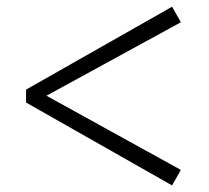

<svg xmlns="http://www.w3.org/2000/svg" viewBox="-20 -653 631 579"><path d="M525.4 -585.9 120.1 -364.3 525.4 -140.6 499 -93.8 58.6 -343.8V-382.8L499 -632.8Z"/></svg>

Font: GenYoMin JP SemiBold
Style: Regular
Weight: 600
Version: Version 1.001;PS 1;hotconv 16.6.51;makeotf.lib2.5.65220 DEVE